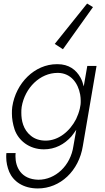

<svg xmlns="http://www.w3.org/2000/svg" viewBox="-20 -831 593 1080"><path d="M334 -554 503 -791 470 -811 288 -584ZM16 30C15 38 15 45 15 53C15 81 21 109 32 136C55 189 110 229 193 229C319 229 424 130 446 -10L523 -460H471L451 -345C447 -362 441 -379 433 -394C408 -439 367 -470 304 -470C303 -470 301 -470 300 -470C175 -470 69 -364 49 -230C47 -217 47 -205 47 -192C47 -164 52 -134 62 -103C83 -42 143 9 227 9C290 9 342 -19 382 -64C391 -75 400 -88 409 -101L393 -10C377 102 291 180 196 180C97 178 67 107 67 49C67 43 67 36 68 30ZM102 -230C120 -337 205 -421 304 -421C305 -421 307 -421 308 -421C378 -419 419 -365 431 -299C433 -287 434 -276 434 -264C434 -256 434 -249 433 -242L429 -220C424 -199 417 -180 408 -161C372 -91 308 -40 237 -40C204 -40 176 -49 154 -67C110 -102 100 -154 100 -196C100 -207 100 -218 102 -230Z"/></svg>

Font: Jost Light
Style: Italic
Weight: 300
Italic angle: -5°
Version: Version 3.710